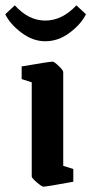

<svg xmlns="http://www.w3.org/2000/svg" viewBox="-56 -696 345 726"><path d="M115.2 -540Q67.9 -540 24.9 -572.5Q-18.1 -605 -36.1 -642.1L0 -675.8Q51.8 -618.2 115.2 -618.2Q178.7 -618.2 232.9 -675.8L269 -642.1Q250.5 -604.5 207.5 -572.3Q164.6 -540 115.2 -540ZM107.9 9.8Q102.1 9.8 83 -6.6Q64 -22.9 64 -28.8V-384.8L25.9 -397V-444.8Q130.9 -462.9 143.1 -462.9Q148.9 -462.9 166 -446.5Q183.1 -430.2 183.1 -423.8V-68.8L221.2 -57.1V-8.8Q120.1 9.8 107.9 9.8Z"/></svg>

Font: Grenze SemiBold
Style: Regular
Weight: 600
Designer: Renata Polastri
Foundry: Omnibus-Type
Version: Version 1.002;PS 001.002;hotconv 1.0.88;makeotf.lib2.5.64775